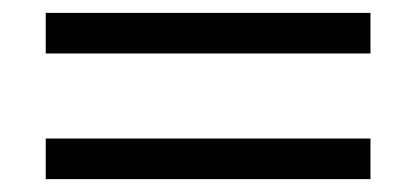

<svg xmlns="http://www.w3.org/2000/svg" viewBox="-20 -410 646 298"><path d="M51 -327V-390H555V-327ZM51 -132V-195H555V-132Z"/></svg>

Font: New Athena Unicode
Style: Regular
Weight: 400
Designer: J. Rusten 1997; rev. by R. Hancock 2001, 2002, rev. by D. Mastronarde 2002-2021
Foundry: GreekKeys New Athena Unicode
Version: Version 5.008